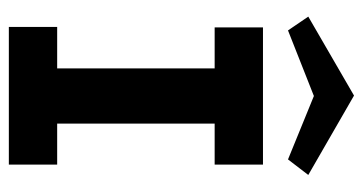

<svg xmlns="http://www.w3.org/2000/svg" viewBox="-218 -622 840 445"><g transform="rotate(90 202.5 -400.0)"><path d="M44 -589H362V-477H267V-112H362V0H43V-112H139V-477H44ZM202 -800 386 -694 350 -647 203 -707 51 -647 19 -694Z"/></g></svg>

Font: Podkova ExtraBold
Style: Regular
Weight: 800
Designer: Ilya Yudin
Foundry: Cyreal (www.cyreal.org)
Version: Version 2.103